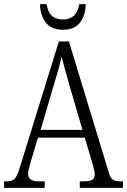

<svg xmlns="http://www.w3.org/2000/svg" viewBox="-20 -916 619 936"><path d="M0 0V-32H15Q41 -32 53 -46Q65 -60 79 -107L267 -714H316L510 -76Q518 -48 530 -40Q542 -32 569 -32H579V0H369V-32H390Q420 -32 431 -40.5Q442 -49 442 -67Q442 -77 437 -95Q432 -113 428 -129L393 -245H165L133 -138Q129 -123 123 -102Q117 -81 117 -69Q117 -51 129 -41.5Q141 -32 172 -32H198V0ZM178 -283H382L323 -485Q309 -533 298 -572.5Q287 -612 280 -641Q275 -613 264 -575Q253 -537 241 -497ZM287 -771Q231 -771 203.5 -806Q176 -841 175 -896H207Q214 -855 234 -838Q254 -821 287 -821Q318 -821 338.5 -838Q359 -855 367 -896H398Q397 -841 370 -806Q343 -771 287 -771Z"/></svg>

Font: Noto Serif Lao Condensed Light
Style: Regular
Weight: 300
Width: 3
Designer: Monotype Design Team
Foundry: Monotype Imaging Inc.
Version: Version 2.003; ttfautohint (v1.8.4.7-5d5b)